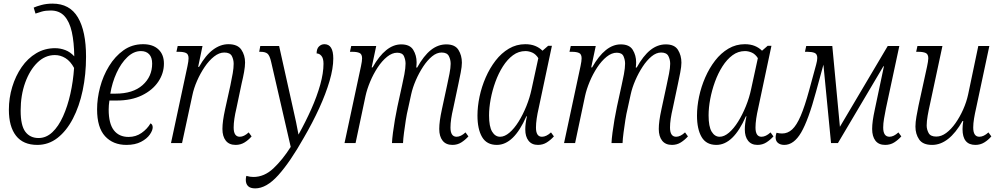

<svg xmlns="http://www.w3.org/2000/svg" viewBox="-20 -790 5522 1060"><path d="M186 10Q108 10 68.5 -40.5Q29 -91 29 -184Q29 -249 47.5 -310Q66 -371 99.5 -419.5Q133 -468 180 -496Q227 -524 284 -524Q313 -524 340.5 -513.5Q368 -503 390 -479Q389 -557 376.5 -613.5Q364 -670 336 -701Q308 -732 260 -732Q231 -732 210.5 -726Q190 -720 176 -715L166 -748Q181 -755 209 -762.5Q237 -770 270 -770Q365 -770 410 -694Q455 -618 455 -477Q455 -379 436.5 -291Q418 -203 382.5 -135Q347 -67 297.5 -28.5Q248 10 186 10ZM193 -28Q235 -28 269 -60Q303 -92 328 -147.5Q353 -203 368.5 -272Q384 -341 389 -415Q369 -452 341.5 -469Q314 -486 283 -486Q229 -486 186.5 -444.5Q144 -403 119 -333.5Q94 -264 94 -179Q94 -97 120 -62.5Q146 -28 193 -28Z M678 10Q604 10 560 -38Q516 -86 516 -186Q516 -246 532.5 -308.5Q549 -371 582 -425Q615 -479 662 -512.5Q709 -546 770 -546Q824 -546 854.5 -517.5Q885 -489 885 -439Q885 -385 853.5 -338.5Q822 -292 763.5 -263.5Q705 -235 624 -235H584Q582 -223 581 -209.5Q580 -196 580 -185Q580 -108 608.5 -71Q637 -34 690 -34Q730 -34 761.5 -56Q793 -78 811 -109Q823 -103 823 -87Q823 -70 807 -47Q791 -24 758.5 -7Q726 10 678 10ZM589 -273H618Q714 -273 767 -320Q820 -367 820 -439Q820 -473 803.5 -490.5Q787 -508 758 -508Q718 -508 683 -474.5Q648 -441 623.5 -387.5Q599 -334 589 -273Z M1281 10Q1245 10 1226.5 -13.5Q1208 -37 1208 -78Q1208 -99 1211.5 -125Q1215 -151 1223 -188L1252 -319Q1260 -357 1265 -386Q1270 -415 1270 -438Q1270 -461 1260 -480.5Q1250 -500 1218 -500Q1190 -500 1162 -478Q1134 -456 1110 -420.5Q1086 -385 1068 -344Q1050 -303 1042 -264L985 0H924L1015 -425Q1021 -453 1021 -468Q1021 -491 1007 -497.5Q993 -504 968 -504H954L961 -536H1098L1074 -421H1079Q1115 -485 1156 -515.5Q1197 -546 1241 -546Q1292 -546 1312.5 -515.5Q1333 -485 1333 -445Q1333 -423 1327.5 -392.5Q1322 -362 1314 -329L1285 -191Q1278 -162 1274 -135Q1270 -108 1270 -86Q1270 -35 1304 -35Q1327 -35 1353 -59L1369 -37Q1352 -17 1330 -3.5Q1308 10 1281 10Z M1389 250Q1362 250 1349.5 237.5Q1337 225 1337 203Q1337 192 1340 181Q1360 187 1379 187Q1439 187 1489.5 139.5Q1540 92 1585 21L1477 -448Q1469 -484 1456.5 -494Q1444 -504 1419 -504H1411L1417 -536H1521L1599 -186Q1607 -153 1614.5 -116Q1622 -79 1628 -47Q1667 -117 1698.5 -187.5Q1730 -258 1748 -322.5Q1766 -387 1766 -438Q1766 -468 1754.5 -481.5Q1743 -495 1728 -495Q1728 -521 1741 -533.5Q1754 -546 1771 -546Q1820 -546 1820 -467Q1820 -413 1799.5 -343Q1779 -273 1742.5 -193Q1706 -113 1657 -29Q1582 104 1516.5 177Q1451 250 1389 250Z M2478 10Q2442 10 2423.5 -13.5Q2405 -37 2405 -78Q2405 -99 2408.5 -125Q2412 -151 2420 -188L2448 -318Q2455 -350 2461.5 -383Q2468 -416 2468 -438Q2468 -461 2458 -480.5Q2448 -500 2418 -500Q2391 -500 2365 -478.5Q2339 -457 2316 -422Q2293 -387 2275.5 -346.5Q2258 -306 2250 -269L2233 -191Q2226 -163 2220.5 -127.5Q2215 -92 2210.5 -58Q2206 -24 2205 0H2144Q2145 -23 2149.5 -58Q2154 -93 2160.5 -130.5Q2167 -168 2174 -201L2200 -320Q2206 -345 2212.5 -380Q2219 -415 2219 -439Q2219 -459 2210.5 -479Q2202 -499 2173 -499Q2145 -499 2117 -476.5Q2089 -454 2065 -417.5Q2041 -381 2023.5 -339Q2006 -297 1998 -260L1943 0H1882L1973 -425Q1979 -453 1979 -468Q1979 -491 1965 -497.5Q1951 -504 1926 -504H1912L1919 -536H2057L2032 -418H2037Q2109 -545 2195 -545Q2243 -545 2261.5 -514.5Q2280 -484 2280 -446Q2280 -439 2279.5 -431.5Q2279 -424 2278 -417H2283Q2319 -482 2358.5 -513.5Q2398 -545 2444 -545Q2492 -545 2511 -514.5Q2530 -484 2530 -444Q2530 -423 2523.5 -389.5Q2517 -356 2511 -328L2482 -191Q2475 -162 2471 -135Q2467 -108 2467 -86Q2467 -35 2501 -35Q2524 -35 2550 -59L2566 -37Q2548 -17 2526.5 -3.5Q2505 10 2478 10Z M2723 10Q2667 10 2641.5 -33.5Q2616 -77 2616 -152Q2616 -202 2627.5 -256.5Q2639 -311 2661.5 -362.5Q2684 -414 2716 -455.5Q2748 -497 2789.5 -521.5Q2831 -546 2880 -546Q2911 -546 2934.5 -536.5Q2958 -527 2975 -510L3006 -537H3027L2954 -193Q2947 -163 2943 -135.5Q2939 -108 2939 -86Q2939 -35 2972 -35Q2996 -35 3022 -59L3038 -37Q3020 -17 2998.5 -3.5Q2977 10 2950 10Q2916 10 2898 -13Q2880 -36 2880 -75Q2880 -91 2882 -107.5Q2884 -124 2889 -148H2886Q2817 10 2723 10ZM2741 -35Q2766 -35 2792.5 -57.5Q2819 -80 2843 -118.5Q2867 -157 2886 -204Q2905 -251 2915 -299L2952 -469Q2938 -491 2919 -499.5Q2900 -508 2881 -508Q2843 -508 2812 -485Q2781 -462 2756.5 -423.5Q2732 -385 2715 -338Q2698 -291 2689 -243Q2680 -195 2680 -153Q2680 -91 2697 -63Q2714 -35 2741 -35Z M3690 10Q3654 10 3635.5 -13.5Q3617 -37 3617 -78Q3617 -99 3620.5 -125Q3624 -151 3632 -188L3660 -318Q3667 -350 3673.5 -383Q3680 -416 3680 -438Q3680 -461 3670 -480.5Q3660 -500 3630 -500Q3603 -500 3577 -478.5Q3551 -457 3528 -422Q3505 -387 3487.5 -346.5Q3470 -306 3462 -269L3445 -191Q3438 -163 3432.5 -127.5Q3427 -92 3422.5 -58Q3418 -24 3417 0H3356Q3357 -23 3361.5 -58Q3366 -93 3372.5 -130.5Q3379 -168 3386 -201L3412 -320Q3418 -345 3424.5 -380Q3431 -415 3431 -439Q3431 -459 3422.5 -479Q3414 -499 3385 -499Q3357 -499 3329 -476.5Q3301 -454 3277 -417.5Q3253 -381 3235.5 -339Q3218 -297 3210 -260L3155 0H3094L3185 -425Q3191 -453 3191 -468Q3191 -491 3177 -497.5Q3163 -504 3138 -504H3124L3131 -536H3269L3244 -418H3249Q3321 -545 3407 -545Q3455 -545 3473.5 -514.5Q3492 -484 3492 -446Q3492 -439 3491.5 -431.5Q3491 -424 3490 -417H3495Q3531 -482 3570.5 -513.5Q3610 -545 3656 -545Q3704 -545 3723 -514.5Q3742 -484 3742 -444Q3742 -423 3735.5 -389.5Q3729 -356 3723 -328L3694 -191Q3687 -162 3683 -135Q3679 -108 3679 -86Q3679 -35 3713 -35Q3736 -35 3762 -59L3778 -37Q3760 -17 3738.5 -3.5Q3717 10 3690 10Z M3935 10Q3879 10 3853.5 -33.5Q3828 -77 3828 -152Q3828 -202 3839.5 -256.5Q3851 -311 3873.5 -362.5Q3896 -414 3928 -455.5Q3960 -497 4001.5 -521.5Q4043 -546 4092 -546Q4123 -546 4146.5 -536.5Q4170 -527 4187 -510L4218 -537H4239L4166 -193Q4159 -163 4155 -135.5Q4151 -108 4151 -86Q4151 -35 4184 -35Q4208 -35 4234 -59L4250 -37Q4232 -17 4210.5 -3.5Q4189 10 4162 10Q4128 10 4110 -13Q4092 -36 4092 -75Q4092 -91 4094 -107.5Q4096 -124 4101 -148H4098Q4029 10 3935 10ZM3953 -35Q3978 -35 4004.5 -57.5Q4031 -80 4055 -118.5Q4079 -157 4098 -204Q4117 -251 4127 -299L4164 -469Q4150 -491 4131 -499.5Q4112 -508 4093 -508Q4055 -508 4024 -485Q3993 -462 3968.5 -423.5Q3944 -385 3927 -338Q3910 -291 3901 -243Q3892 -195 3892 -153Q3892 -91 3909 -63Q3926 -35 3953 -35Z M4310 10Q4289 10 4275.5 -0.5Q4262 -11 4262 -32Q4262 -43 4267 -57Q4283 -53 4298 -53Q4329 -53 4353.5 -75.5Q4378 -98 4400.5 -150.5Q4423 -203 4447 -291L4486 -434Q4489 -445 4490.5 -454Q4492 -463 4492 -470Q4492 -492 4477 -498Q4462 -504 4439 -504H4424L4431 -536H4575L4617 -90L4881 -536H4945L4871 -191Q4865 -161 4860.5 -134.5Q4856 -108 4856 -86Q4856 -35 4891 -35Q4914 -35 4940 -59L4956 -37Q4938 -17 4916.5 -3.5Q4895 10 4867 10Q4831 10 4813 -13.5Q4795 -37 4795 -78Q4795 -99 4798.5 -124.5Q4802 -150 4810 -187L4860 -424H4857L4606 0H4568L4526 -433L4485 -283Q4443 -127 4403 -58.5Q4363 10 4310 10Z M5126 10Q5075 10 5054.5 -20Q5034 -50 5034 -91Q5034 -115 5039.5 -146.5Q5045 -178 5051 -207L5098 -422Q5101 -436 5103 -448.5Q5105 -461 5105 -468Q5105 -491 5090.5 -497.5Q5076 -504 5051 -504H5038L5045 -536H5183L5115 -218Q5107 -183 5101.5 -151.5Q5096 -120 5096 -97Q5096 -76 5106.5 -56Q5117 -36 5149 -36Q5177 -36 5204 -56Q5231 -76 5255 -110Q5279 -144 5297.5 -185.5Q5316 -227 5325 -269L5381 -536H5442L5369 -193Q5362 -163 5357.5 -135.5Q5353 -108 5353 -86Q5353 -35 5387 -35Q5411 -35 5437 -59L5453 -37Q5436 -17 5414 -3.5Q5392 10 5365 10Q5294 10 5294 -77Q5294 -97 5298 -122H5294Q5219 10 5126 10Z"/></svg>

Font: Noto Serif Condensed Light
Style: Italic
Weight: 300
Width: 3
Italic angle: -12°
Designer: Monotype Design Team
Foundry: Monotype Imaging Inc.
Version: Version 2.014; ttfautohint (v1.8.4.7-5d5b)